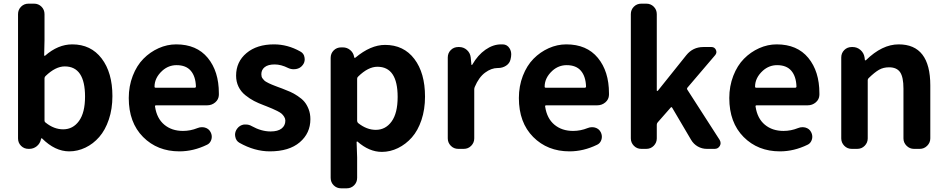

<svg xmlns="http://www.w3.org/2000/svg" viewBox="-20 -818 5204 1055"><path d="M360.4 13.7Q282.2 13.7 210.9 -57.6Q210 -58.6 208.5 -58.6Q207 -58.6 207 -57.6L205.1 -52.7Q200.2 -29.3 182.1 -14.6Q164.1 0 140.6 0H136.7Q112.3 0 95.7 -16.6Q79.1 -33.2 79.1 -57.6V-740.2Q79.1 -764.6 95.7 -781.2Q112.3 -797.9 136.7 -797.9H167Q191.4 -797.9 208 -781.2Q224.6 -764.6 224.6 -740.2V-596.7L222.7 -514.6Q222.7 -512.7 224.1 -511.7Q225.6 -510.7 227.5 -511.7Q298.8 -574.2 377 -574.2Q479.5 -574.2 538.6 -496.6Q597.7 -418.9 597.7 -290Q597.7 -219.7 578.1 -161.6Q558.6 -103.5 525.4 -65.4Q492.2 -27.3 449.2 -6.8Q406.2 13.7 360.4 13.7ZM327.1 -107.4Q380.9 -107.4 414.1 -153.3Q447.3 -199.2 447.3 -287.1Q447.3 -453.1 335.9 -453.1Q285.2 -453.1 230.5 -400.4Q224.6 -395.5 224.6 -387.7V-156.2Q224.6 -148.4 230.5 -144.5Q276.4 -107.4 327.1 -107.4Z M965.8 13.7Q844.7 13.7 766.1 -65.4Q687.5 -144.5 687.5 -279.3Q687.5 -344.7 709.5 -401.4Q731.4 -458 768.1 -495.1Q804.7 -532.2 851.6 -553.2Q898.4 -574.2 948.2 -574.2Q1060.5 -574.2 1121.6 -500Q1182.6 -425.8 1182.6 -305.7Q1182.6 -300.8 1182.6 -295.9Q1181.6 -271.5 1162.6 -255.4Q1143.6 -239.3 1118.2 -239.3H837.9Q830.1 -239.3 832 -231.4Q841.8 -167 882.8 -132.8Q923.8 -98.6 985.4 -98.6Q1026.4 -98.6 1065.4 -114.3Q1077.1 -119.1 1088.9 -119.1Q1097.7 -119.1 1105.5 -117.2Q1127 -111.3 1136.7 -92.8Q1143.6 -80.1 1143.6 -66.4Q1143.6 -52.7 1136.7 -40.5Q1129.9 -28.3 1117.2 -22.5Q1043 13.7 965.8 13.7ZM829.1 -341.8Q829.1 -335.9 835.9 -335.9H1048.8Q1056.6 -335.9 1056.6 -342.8Q1056.6 -342.8 1056.6 -342.8Q1054.7 -398.4 1028.3 -429.2Q1002 -460 950.2 -460Q906.2 -460 872.1 -429.7Q829.1 -390.6 829.1 -341.8Z M1462.9 13.7Q1378.9 13.7 1295.9 -33.2Q1276.4 -43.9 1272.5 -68.4Q1271.5 -73.2 1271.5 -77.1Q1271.5 -95.7 1283.2 -111.3Q1296.9 -129.9 1320.3 -133.8Q1326.2 -133.8 1331.1 -133.8Q1348.6 -133.8 1363.3 -125Q1416 -95.7 1466.8 -95.7Q1506.8 -95.7 1527.3 -111.8Q1547.9 -127.9 1547.9 -155.3Q1547.9 -166 1541.5 -176.3Q1535.2 -186.5 1527.3 -193.4Q1519.5 -200.2 1502.9 -208.5Q1486.3 -216.8 1475.6 -221.2Q1464.8 -225.6 1443.4 -234.4Q1434.6 -237.3 1430.7 -239.3Q1399.4 -251 1376 -263.2Q1352.5 -275.4 1328.1 -294.9Q1303.7 -314.5 1290.5 -341.8Q1277.3 -369.1 1277.3 -402.3Q1277.3 -478.5 1334.5 -526.4Q1391.6 -574.2 1485.4 -574.2Q1560.5 -574.2 1629.9 -535.2Q1650.4 -524.4 1653.3 -502Q1654.3 -497.1 1654.3 -492.2Q1654.3 -474.6 1643.6 -460.9Q1629.9 -442.4 1606.4 -438.5Q1600.6 -437.5 1593.8 -437.5Q1578.1 -437.5 1563.5 -444.3Q1524.4 -463.9 1489.3 -463.9Q1453.1 -463.9 1434.6 -449.2Q1416 -434.6 1416 -410.2Q1416 -403.3 1417.5 -397.5Q1418.9 -391.6 1423.3 -386.2Q1427.7 -380.9 1431.6 -376.5Q1435.5 -372.1 1443.8 -367.7Q1452.1 -363.3 1457.5 -360.4Q1462.9 -357.4 1474.1 -353Q1485.4 -348.6 1491.2 -346.2Q1497.1 -343.8 1510.3 -338.9Q1523.4 -334 1529.3 -332Q1556.6 -321.3 1574.7 -313.5Q1592.8 -305.7 1615.7 -290.5Q1638.7 -275.4 1652.3 -259.3Q1666 -243.2 1675.8 -218.3Q1685.5 -193.4 1685.5 -163.1Q1685.5 -85.9 1627 -36.1Q1568.4 13.7 1462.9 13.7Z M1854.5 216.8Q1830.1 216.8 1813.5 200.2Q1796.9 183.6 1796.9 159.2V-500Q1796.9 -524.4 1813.5 -541Q1830.1 -557.6 1854.5 -557.6H1864.3Q1886.7 -557.6 1904.3 -543Q1921.9 -528.3 1925.8 -505.9L1926.8 -502Q1926.8 -500 1928.7 -500Q1930.7 -500 1932.6 -501Q2016.6 -571.3 2095.7 -571.3Q2198.2 -571.3 2256.8 -494.1Q2315.4 -417 2315.4 -287.1Q2315.4 -216.8 2295.9 -158.7Q2276.4 -100.6 2243.2 -63Q2210 -25.4 2167 -4.4Q2124 16.6 2078.1 16.6Q2008.8 16.6 1944.3 -40Q1942.4 -41 1940.9 -40Q1939.5 -39.1 1939.5 -37.1L1942.4 46.9V159.2Q1942.4 183.6 1925.8 200.2Q1909.2 216.8 1884.8 216.8ZM2044.9 -104.5Q2098.6 -104.5 2131.8 -150.4Q2165 -196.3 2165 -285.2Q2165 -451.2 2053.7 -451.2Q2002.9 -451.2 1948.2 -397.5Q1942.4 -392.6 1942.4 -385.7V-154.3Q1942.4 -146.5 1948.2 -141.6Q1995.1 -104.5 2044.9 -104.5Z M2498 0Q2473.6 0 2457 -17.1Q2440.4 -34.2 2440.4 -57.6V-502Q2440.4 -526.4 2457 -543Q2473.6 -559.6 2498 -559.6H2502.9Q2527.3 -559.6 2545.4 -543.5Q2563.5 -527.3 2566.4 -502.9L2570.3 -462.9Q2570.3 -460.9 2572.3 -460.9Q2574.2 -460.9 2575.2 -462.9Q2605.5 -515.6 2647.5 -544.9Q2689.5 -574.2 2733.4 -574.2Q2738.3 -574.2 2743.2 -574.2Q2767.6 -573.2 2780.3 -551.8Q2789.1 -537.1 2789.1 -519.5Q2789.1 -512.7 2788.1 -505.9L2785.2 -491.2Q2780.3 -469.7 2760.7 -457Q2741.2 -444.3 2716.8 -444.3Q2715.8 -444.3 2714.8 -444.3Q2679.7 -444.3 2645.5 -418.9Q2611.3 -393.6 2588.9 -340.8Q2585.9 -334 2585.9 -327.1V-57.6Q2585.9 -34.2 2569.3 -17.1Q2552.7 0 2528.3 0Z M3109.4 13.7Q2988.3 13.7 2909.7 -65.4Q2831.1 -144.5 2831.1 -279.3Q2831.1 -344.7 2853 -401.4Q2875 -458 2911.6 -495.1Q2948.2 -532.2 2995.1 -553.2Q3042 -574.2 3091.8 -574.2Q3204.1 -574.2 3265.1 -500Q3326.2 -425.8 3326.2 -305.7Q3326.2 -300.8 3326.2 -295.9Q3325.2 -271.5 3306.2 -255.4Q3287.1 -239.3 3261.7 -239.3H2981.4Q2973.6 -239.3 2975.6 -231.4Q2985.4 -167 3026.4 -132.8Q3067.4 -98.6 3128.9 -98.6Q3169.9 -98.6 3209 -114.3Q3220.7 -119.1 3232.4 -119.1Q3241.2 -119.1 3249 -117.2Q3270.5 -111.3 3280.3 -92.8Q3287.1 -80.1 3287.1 -66.4Q3287.1 -52.7 3280.3 -40.5Q3273.4 -28.3 3260.7 -22.5Q3186.5 13.7 3109.4 13.7ZM2972.7 -341.8Q2972.7 -335.9 2979.5 -335.9H3192.4Q3200.2 -335.9 3200.2 -342.8Q3200.2 -342.8 3200.2 -342.8Q3198.2 -398.4 3171.9 -429.2Q3145.5 -460 3093.8 -460Q3049.8 -460 3015.6 -429.7Q2972.7 -390.6 2972.7 -341.8Z M3503.9 0Q3479.5 0 3462.9 -17.1Q3446.3 -34.2 3446.3 -57.6V-740.2Q3446.3 -764.6 3462.9 -781.2Q3479.5 -797.9 3503.9 -797.9H3531.2Q3555.7 -797.9 3572.3 -781.2Q3588.9 -764.6 3588.9 -740.2V-320.3Q3588.9 -318.4 3590.8 -318.4Q3592.8 -318.4 3594.7 -319.3L3751 -514.6Q3787.1 -559.6 3844.7 -559.6H3889.6Q3906.2 -559.6 3913.6 -544.4Q3920.9 -529.3 3910.2 -515.6L3757.8 -336.9Q3752.9 -331.1 3756.8 -325.2L3934.6 -48.8Q3939.5 -40 3939.5 -31.2Q3939.5 -24.4 3935.5 -16.6Q3925.8 0 3907.2 0H3864.3Q3836.9 0 3814 -13.2Q3791 -26.4 3777.3 -49.8L3673.8 -225.6Q3669.9 -232.4 3665 -226.6L3593.8 -145.5Q3588.9 -139.6 3588.9 -132.8V-57.6Q3588.9 -34.2 3572.3 -17.1Q3555.7 0 3531.2 0Z M4265.6 13.7Q4144.5 13.7 4065.9 -65.4Q3987.3 -144.5 3987.3 -279.3Q3987.3 -344.7 4009.3 -401.4Q4031.2 -458 4067.9 -495.1Q4104.5 -532.2 4151.4 -553.2Q4198.2 -574.2 4248 -574.2Q4360.4 -574.2 4421.4 -500Q4482.4 -425.8 4482.4 -305.7Q4482.4 -300.8 4482.4 -295.9Q4481.4 -271.5 4462.4 -255.4Q4443.4 -239.3 4418 -239.3H4137.7Q4129.9 -239.3 4131.8 -231.4Q4141.6 -167 4182.6 -132.8Q4223.6 -98.6 4285.2 -98.6Q4326.2 -98.6 4365.2 -114.3Q4377 -119.1 4388.7 -119.1Q4397.5 -119.1 4405.3 -117.2Q4426.8 -111.3 4436.5 -92.8Q4443.4 -80.1 4443.4 -66.4Q4443.4 -52.7 4436.5 -40.5Q4429.7 -28.3 4417 -22.5Q4342.8 13.7 4265.6 13.7ZM4128.9 -341.8Q4128.9 -335.9 4135.7 -335.9H4348.6Q4356.4 -335.9 4356.4 -342.8Q4356.4 -342.8 4356.4 -342.8Q4354.5 -398.4 4328.1 -429.2Q4301.8 -460 4250 -460Q4206.1 -460 4171.9 -429.7Q4128.9 -390.6 4128.9 -341.8Z M4660.2 0Q4635.7 0 4619.1 -17.1Q4602.5 -34.2 4602.5 -57.6V-502Q4602.5 -526.4 4619.1 -543Q4635.7 -559.6 4660.2 -559.6H4665Q4689.5 -559.6 4708 -543.5Q4726.6 -527.3 4730.5 -502.9L4732.4 -488.3Q4732.4 -486.3 4734.4 -486.3Q4736.3 -486.3 4738.3 -487.3Q4827.1 -574.2 4918 -574.2Q5091.8 -574.2 5091.8 -348.6V-57.6Q5091.8 -34.2 5074.7 -17.1Q5057.6 0 5034.2 0H5002Q4978.5 0 4961.4 -17.1Q4944.3 -34.2 4944.3 -57.6V-331.1Q4944.3 -394.5 4925.8 -421.4Q4907.2 -448.2 4865.2 -448.2Q4834 -448.2 4810.1 -434.6Q4786.1 -420.9 4753.9 -389.6Q4748 -384.8 4748 -377.9V-57.6Q4748 -34.2 4731.4 -17.1Q4714.8 0 4690.4 0Z"/></svg>

Font: Gen Jyuu Gothic Bold
Style: Bold
Weight: 700
Designer: [Source Han Sans]
Ryoko NISHIZUKA  (kana & ideographs); Paul D. Hunt (Latin, Greek & Cyrillic); Wenlong ZHANG  (bopomofo
Version: Version 1.002.20150607